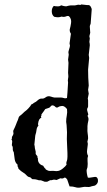

<svg xmlns="http://www.w3.org/2000/svg" viewBox="-20 -865 489 880"><path d="M383.8 -230.5 380.9 -216.8Q379.9 -214.8 381.3 -212.4Q382.8 -210 382.3 -202.1Q381.8 -194.3 379.4 -178.2Q377 -162.1 383.8 -150.4Q379.9 -139.6 381.3 -127Q382.8 -114.3 380.9 -98.6L377 -85.9Q377 -68.4 382.8 -50.8Q388.7 -49.8 396 -51.3Q403.3 -52.7 414.6 -54.2Q425.8 -55.7 428.7 -42Q431.6 -25.4 417 -15.6Q414.1 -13.7 407.2 -12.7Q400.4 -11.7 394.5 -9.3Q388.7 -6.8 377.9 -8.3Q367.2 -9.8 352.5 -6.3Q337.9 -2.9 326.2 -6.8Q314.5 -10.7 298.8 -10.7L288.1 -42Q279.3 -54.7 273.4 -49.8Q267.6 -44.9 256.8 -47.9L239.3 -40Q228.5 -43 221.7 -40.5Q214.8 -38.1 210 -39.1L196.3 -32.2H184.6Q180.7 -33.2 176.8 -35.2Q172.9 -37.1 168.9 -38.1Q165 -39.1 161.6 -38.6Q158.2 -38.1 150.9 -41Q143.6 -43.9 127.9 -43.9L118.2 -52.7Q109.4 -52.7 101.6 -61.5Q93.8 -70.3 85.4 -74.7Q77.1 -79.1 64.5 -91.8Q64.5 -96.7 62 -99.6Q59.6 -102.5 60.5 -110.4Q49.8 -119.1 47.4 -134.8Q44.9 -150.4 43 -168Q38.1 -173.8 38.6 -183.6Q39.1 -193.4 34.2 -199.2Q34.2 -205.1 35.6 -212.4Q37.1 -219.7 32.2 -226.6Q35.2 -228.5 34.7 -231.9Q34.2 -235.4 35.2 -238.3Q43 -250 41.5 -255.9Q40 -261.7 41 -266.6Q49.8 -284.2 53.2 -293.9Q56.6 -303.7 58.1 -306.6Q59.6 -309.6 61.5 -314Q63.5 -318.4 64.5 -322.8Q65.4 -327.1 67.4 -330.1Q69.3 -333 74.2 -336.4Q79.1 -339.8 86.4 -347.2Q93.8 -354.5 97.7 -356.9Q101.6 -359.4 110.8 -369.1Q120.1 -378.9 124 -386.7Q128.9 -387.7 131.8 -390.6Q134.8 -393.6 140.1 -396Q145.5 -398.4 150.4 -403.3Q162.1 -414.1 170.9 -413.1Q179.7 -412.1 187 -417.5Q194.3 -422.9 200.2 -423.8Q206.1 -424.8 214.4 -421.9Q222.7 -418.9 229.5 -418H243.2Q262.7 -418.9 271 -416Q279.3 -413.1 287.1 -416Q289.1 -434.6 292 -486.3Q290 -497.1 292 -504.9Q293.9 -512.7 293 -520Q292 -527.3 292 -531.2Q292 -535.2 293.9 -577.1Q292 -586.9 292 -591.8Q292 -596.7 293.9 -606Q295.9 -615.2 294.4 -619.1Q293 -623 293.9 -628.9Q294.9 -634.8 297.4 -641.6Q299.8 -648.4 300.8 -655.3L298.8 -666L303.7 -701.2Q303.7 -704.1 304.7 -707.5Q305.7 -710.9 303.2 -713.9Q300.8 -716.8 299.8 -723.1Q298.8 -729.5 300.8 -734.9Q302.7 -740.2 305.7 -759.3Q308.6 -778.3 295.9 -791Q289.1 -793 284.2 -790.5Q279.3 -788.1 272.9 -787.6Q266.6 -787.1 265.6 -788.6Q264.6 -790 255.4 -787.1Q246.1 -784.2 228.5 -788.1Q217.8 -795.9 217.3 -812Q216.8 -828.1 226.6 -837.9Q233.4 -835.9 244.6 -835.9Q255.9 -835.9 259.8 -840.8Q274.4 -835.9 283.2 -835.9L294.9 -838.9Q302.7 -840.8 314 -840.3Q325.2 -839.8 329.1 -841.3Q333 -842.8 338.9 -843.3Q344.7 -843.8 345.7 -842.3Q346.7 -840.8 352.5 -844.7L378.9 -841.8H384.8Q391.6 -841.8 396 -834Q400.4 -826.2 400.4 -822.3L395.5 -756.8Q394.5 -752.9 393.1 -750Q391.6 -747.1 391.6 -743.2L393.6 -714.8L389.6 -699.2L391.6 -688.5L389.6 -672.9Q391.6 -665 391.6 -657.2L386.7 -613.3L388.7 -599.6L383.8 -545.9Q383.8 -508.8 386.7 -472.7L383.8 -453.1L386.7 -435.5L382.8 -416Q381.8 -413.1 382.8 -411.1Q383.8 -409.2 383.8 -405.3V-377.9Q383.8 -374 381.8 -371.1Q377 -365.2 381.3 -352.5Q385.7 -339.8 383.8 -337.9Q381.8 -335.9 380.9 -334Q387.7 -323.2 384.8 -311.5Q381.8 -299.8 380.9 -287.1V-276.4Q379.9 -264.6 381.8 -252.9Q383.8 -241.2 383.8 -230.5ZM287.1 -258.8 285.2 -292 283.2 -306.6Q283.2 -321.3 286.1 -335.4Q289.1 -349.6 287.1 -365.2Q275.4 -379.9 264.6 -379.4Q253.9 -378.9 246.6 -374Q239.3 -369.1 232.9 -376Q226.6 -382.8 217.8 -381.8Q213.9 -379.9 211.4 -376.5Q209 -373 205.1 -371.1Q201.2 -369.1 196.8 -368.2Q192.4 -367.2 187.5 -365.2Q183.6 -358.4 178.7 -352.5Q173.8 -346.7 169.9 -340.8Q170.9 -335.9 168.5 -332.5Q166 -329.1 169.9 -325.2Q157.2 -322.3 154.3 -296.9Q154.3 -292 156.2 -289.1Q149.4 -282.2 147.9 -272.5Q146.5 -262.7 145.5 -257.8Q144.5 -252.9 143.1 -249.5Q141.6 -246.1 141.6 -243.2L138.7 -213.9Q138.7 -209 137.7 -204.6Q136.7 -200.2 138.7 -197.3Q139.6 -183.6 142.1 -176.3Q144.5 -168.9 143.6 -163.6Q142.6 -158.2 147.9 -153.3Q153.3 -148.4 151.4 -143.6Q154.3 -140.6 153.8 -136.2Q153.3 -131.8 155.3 -125Q160.2 -110.4 177.7 -105.5Q179.7 -103.5 182.1 -98.6Q184.6 -93.8 187.5 -92.8Q189.5 -87.9 191.4 -87.4Q193.4 -86.9 198.2 -84Q203.1 -81.1 210 -81.5Q216.8 -82 223.1 -82Q229.5 -82 232.9 -81.1Q236.3 -80.1 246.1 -81.5Q255.9 -83 268.1 -92.8Q280.3 -102.5 285.2 -110.4Q282.2 -118.2 286.6 -127.9Q291 -137.7 288.1 -185.5Q285.2 -233.4 287.1 -258.8Z"/></svg>

Font: Mountains of Christmas
Style: Bold
Weight: 700
Designer: Crystal Kluge
Foundry: Font Diner, Inc DBA Tart Workshop
Version: Version 1.002